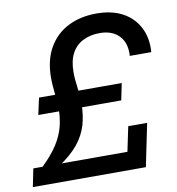

<svg xmlns="http://www.w3.org/2000/svg" viewBox="-90 -807 810 880"><g transform="rotate(-10 315.0 -366.5)"><path d="M49 -81Q98 -128 124 -168.5Q150 -209 160.5 -249.5Q171 -290 171 -335Q171 -353 169.5 -370Q168 -387 166 -404Q164 -421 162.5 -439.5Q161 -458 161 -478Q161 -560 193.5 -617Q226 -674 283.5 -703.5Q341 -733 417 -733Q488 -733 538 -706Q588 -679 613.5 -629.5Q639 -580 634 -515H534Q538 -575 506 -608.5Q474 -642 416 -642Q371 -642 337 -624.5Q303 -607 285 -572.5Q267 -538 267 -486Q267 -468 268.5 -450.5Q270 -433 272.5 -415.5Q275 -398 276.5 -379Q278 -360 278 -338Q278 -285 264.5 -239Q251 -193 218 -152.5Q185 -112 126 -73ZM-8 0 9 -84H447L471 -199H559L518 0ZM74 -321 91 -399H476L460 -321Z"/></g></svg>

Font: Mona Sans ExtraLight Medium
Style: Italic
Weight: 500
Italic angle: -11.6951°
Version: Version 2.000